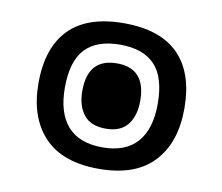

<svg xmlns="http://www.w3.org/2000/svg" viewBox="-60 -536 715 617"><g transform="rotate(10 297.5 -227.5)"><path d="M298 10Q179 10 119.5 -53.5Q60 -117 60 -228Q60 -344 119.5 -404.5Q179 -465 298 -465Q417 -465 476.5 -404.5Q536 -344 536 -228Q536 -117 476.5 -53.5Q417 10 298 10ZM298 -60Q373 -60 411 -103Q449 -146 449 -228Q449 -315 411 -355Q373 -395 298 -395Q222 -395 184 -355Q146 -315 146 -228Q146 -146 184 -103Q222 -60 298 -60ZM298 -121Q249 -121 226 -150Q203 -179 203 -228Q203 -334 298 -334Q392 -334 392 -228Q392 -179 369 -150Q346 -121 298 -121Z"/></g></svg>

Font: Go Noto Kurrent-Regular
Style: Regular
Weight: 400
Designer: Monotype Design Team
Foundry: Monotype Imaging Inc.
Version: Version 2.012; ttfautohint (v1.8.4.7-5d5b)